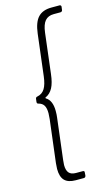

<svg xmlns="http://www.w3.org/2000/svg" viewBox="-132 -810 557 966"><g transform="rotate(-15 146.5 -326.5)"><path d="M60 30Q60 22 62 0L89 -222Q91 -244 91 -252Q91 -279 82.5 -293Q74 -307 55 -312Q47 -313 47 -322L49 -338Q50 -347 59 -348Q84 -353 97.5 -374.5Q111 -396 116 -438L142 -653Q149 -711 173 -736.5Q197 -762 243 -762H285Q289 -762 291.5 -759Q294 -756 293 -752L291 -737Q291 -733 288 -730Q285 -727 280 -727H245Q216 -727 200 -708.5Q184 -690 179 -648L154 -440Q149 -395 135.5 -369.5Q122 -344 98 -333Q94 -332 97 -328Q129 -309 129 -254Q129 -233 127 -220L101 -5Q99 13 99 20Q99 48 110.5 61Q122 74 147 74H182Q192 74 190 84L189 99Q187 109 178 109H136Q97 109 78.5 90Q60 71 60 30Z"/></g></svg>

Font: Barlow Semi Condensed ExLight
Style: Italic
Weight: 275
Width: 4
Italic angle: -7°
Designer: Jeremy Tribby
Foundry: Tribby Type
Version: Version 1.408